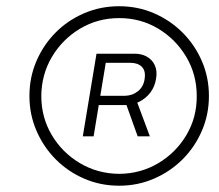

<svg xmlns="http://www.w3.org/2000/svg" viewBox="-20 -757 695 608"><path d="M242.2 -325.2 285.6 -586.9H404.3Q427.7 -587.4 445.1 -577.6Q462.4 -567.9 470.5 -549.8Q478.5 -531.7 474.1 -507.3Q470.2 -482.4 456.1 -463.9Q441.9 -445.3 421.1 -434.8Q400.4 -424.3 376.5 -424.3H277.8L282.7 -453.6H375Q399.4 -454.1 417 -468.3Q434.6 -482.4 438 -507.3Q441.9 -532.7 429.2 -545.4Q416.5 -558.1 392.6 -558.1H314.9L276.4 -325.2ZM409.7 -445.3 454.6 -325.2H416L373 -445.3ZM357.4 -168.9Q298.3 -168.9 246.8 -191.2Q195.3 -213.4 156.5 -252.4Q117.7 -291.5 95.5 -343Q73.2 -394.5 73.2 -453.1Q73.2 -511.7 95.2 -563.2Q117.2 -614.7 156 -653.8Q194.8 -692.9 246.6 -715.1Q298.3 -737.3 357.4 -737.3Q416 -737.3 467.5 -715.1Q519 -692.9 558.1 -653.8Q597.2 -614.7 619.4 -563.2Q641.6 -511.7 641.6 -453.1Q641.6 -394.5 619.4 -343Q597.2 -291.5 558.1 -252.4Q519 -213.4 467.5 -191.2Q416 -168.9 357.4 -168.9ZM357.4 -206.5Q425.3 -207 481.2 -240.2Q537.1 -273.4 570.3 -329.3Q603.5 -385.3 603 -453.1Q603 -521 569.8 -576.9Q536.6 -632.8 481 -666.3Q425.3 -699.7 357.4 -699.7Q289.6 -699.7 233.6 -666.3Q177.7 -632.8 144.5 -576.9Q111.3 -521 110.8 -453.1Q110.8 -385.3 144 -329.3Q177.2 -273.4 233.4 -240.2Q289.6 -207 357.4 -206.5Z"/></svg>

Font: Inter Tight ExtraLight
Style: Italic
Weight: 250
Italic angle: -9.39999°
Designer: Rasmus Andersson
Foundry: rsms
Version: Version 3.004